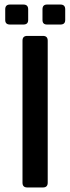

<svg xmlns="http://www.w3.org/2000/svg" viewBox="-20 -825 309 845"><path d="M100 0Q79 0 79 -21V-646Q79 -667 100 -667H169Q190 -667 190 -646V-21Q190 0 169 0ZM187 -717Q167 -717 167 -737V-784Q167 -805 187 -805H246Q267 -805 267 -784V-737Q267 -717 246 -717ZM24 -717Q3 -717 3 -737V-784Q3 -805 24 -805H83Q104 -805 104 -784V-737Q104 -717 83 -717Z"/></svg>

Font: Pitagon Sans Medium
Style: Regular
Weight: 500
Designer: Travis Tran
Foundry: Pitagon
Version: Version 1.001; ttfautohint (v1.8.4.7-5d5b);gftools[0.9.26]